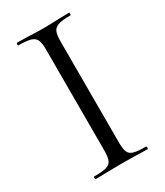

<svg xmlns="http://www.w3.org/2000/svg" viewBox="-161 -693 655 762"><g transform="rotate(-30 166.0 -312.5)"><path d="M284 -12Q287 -12 287 -6Q287 0 284 0Q254 0 236 -1L165 -2L97 -1Q79 0 47 0Q44 0 44 -6Q44 -12 47 -12Q85 -12 102.5 -17Q120 -22 126.5 -36.5Q133 -51 133 -81V-544Q133 -574 126.5 -588Q120 -602 102.5 -607.5Q85 -613 47 -613Q44 -613 44 -619Q44 -625 47 -625L97 -624Q139 -622 165 -622Q195 -622 237 -624L284 -625Q287 -625 287 -619Q287 -613 284 -613Q247 -613 229 -607Q211 -601 205 -586.5Q199 -572 199 -542V-81Q199 -50 205 -36Q211 -22 228.5 -17Q246 -12 284 -12Z"/></g></svg>

Font: Cormorant Garamond
Style: Regular
Weight: 400
Designer: Christian Thalmann (Catharsis Fonts)
Version: Version 3.000